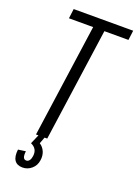

<svg xmlns="http://www.w3.org/2000/svg" viewBox="-166 -768 738 1028"><g transform="rotate(20 203.5 -254.5)"><path d="M407 -700 400 -645H231L268 -681L172 0H108L204 -681L228 -645H61L68 -700ZM100 191Q68 191 54 170Q40 149 45 109L88 103Q85 126 89.5 137.5Q94 149 106 149Q117 149 124 139.5Q131 130 133 114Q136 92 127.5 77Q119 62 99 53L122 0H157L143 37Q163 50 172.5 72Q182 94 178 121Q174 152 151.5 171.5Q129 191 100 191Z"/></g></svg>

Font: Pathway Extreme Condensed ExtraLight
Style: Italic
Weight: 250
Width: 3
Italic angle: -8°
Version: Version 1.001;gftools[0.9.26]